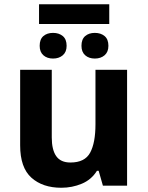

<svg xmlns="http://www.w3.org/2000/svg" viewBox="-20 -875 697 905"><path d="M579 -546V0H465L445 -70H437Q411 -28 365.5 -9Q320 10 269 10Q181 10 128 -37.5Q75 -85 75 -190V-546H224V-227Q224 -169 245 -139Q266 -109 312 -109Q380 -109 405 -155.5Q430 -202 430 -289V-546ZM495 -855V-762H164V-855ZM230 -720Q258 -720 276 -705Q294 -690 294 -659Q294 -630 276 -614.5Q258 -599 230 -599Q202 -599 184.5 -614.5Q167 -630 167 -659Q167 -690 184.5 -705Q202 -720 230 -720ZM427 -720Q455 -720 473 -705Q491 -690 491 -659Q491 -630 473 -614.5Q455 -599 427 -599Q399 -599 381.5 -614.5Q364 -630 364 -659Q364 -690 381.5 -705Q399 -720 427 -720Z"/></svg>

Font: Noto Sans IKEA
Style: Bold
Weight: 600
Designer: Monotype Design Team
Foundry: Monotype Imaging Inc.
Version: Version 2.001